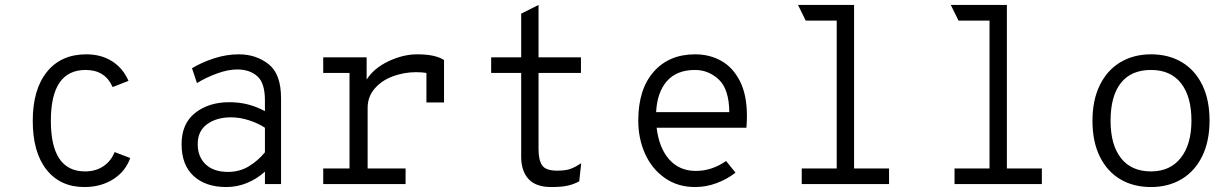

<svg xmlns="http://www.w3.org/2000/svg" viewBox="-20 -742 4968 774"><path d="M112 -255Q112 -381 169 -452Q226 -523 328 -523Q388 -523 432 -495Q476 -467 498 -416L434 -391Q404 -460 325 -460Q185 -460 185 -255Q185 -51 323 -51Q366 -51 397 -72Q428 -93 442 -129L505 -105Q486 -51 436.5 -19.5Q387 12 320 12Q223 12 167.5 -58Q112 -128 112 -255Z M712 -161Q712 -244 767 -287Q822 -330 904 -330Q943 -330 977.5 -321.5Q1012 -313 1048 -294V-337Q1048 -408 1017 -435Q986 -462 936 -462Q899 -462 854 -445.5Q809 -429 774 -407L754 -467Q792 -490 842 -506.5Q892 -523 943 -523Q1012 -523 1062.5 -483.5Q1113 -444 1113 -346V0H1048V-50Q1016 -21 976 -4.5Q936 12 892 12Q809 12 760.5 -32.5Q712 -77 712 -161ZM1048 -128V-227Q1021 -245 984 -257Q947 -269 911 -269Q853 -269 815 -241.5Q777 -214 777 -161Q777 -110 809 -79.5Q841 -49 899 -49Q946 -49 983 -71.5Q1020 -94 1048 -128Z M1770 -500V-329H1699V-448Q1681 -451 1657 -451Q1609 -451 1564 -434.5Q1519 -418 1490.5 -385Q1462 -352 1462 -307V-63H1615V0H1283V-63H1389V-448H1283V-511H1458V-421Q1487 -467 1546 -495Q1605 -523 1662 -523Q1735 -523 1770 -500Z M2081 -110V-448H1960V-511H2081V-687L2151 -722V-511H2322V-448H2151V-140Q2151 -97 2165.5 -75.5Q2180 -54 2226 -54Q2262 -54 2282 -62Q2302 -70 2323 -84L2315 -11Q2293 1 2268 6.5Q2243 12 2202 12Q2140 12 2110.5 -20.5Q2081 -53 2081 -110Z M2989 -227H2627Q2637 -145 2678 -99Q2719 -53 2785 -53Q2850 -53 2907 -93L2945 -46Q2912 -20 2869.5 -4Q2827 12 2782 12Q2712 12 2660 -24.5Q2608 -61 2580.5 -122Q2553 -183 2553 -256Q2553 -382 2615 -452.5Q2677 -523 2782 -523Q2841 -523 2888 -496.5Q2935 -470 2963 -414.5Q2991 -359 2991 -276Q2991 -249 2989 -227ZM2920 -290Q2919 -383 2877.5 -421.5Q2836 -460 2782 -460Q2708 -460 2668.5 -415Q2629 -370 2625 -290Z M3564 -63V0H3212V-63H3353V-659H3228L3197 -722H3423V-63Z M4180 -63V0H3828V-63H3969V-659H3844L3813 -722H4039V-63Z M4384 -255Q4384 -338 4413.5 -398.5Q4443 -459 4496.5 -491Q4550 -523 4620 -523Q4691 -523 4744 -491.5Q4797 -460 4826.5 -400Q4856 -340 4856 -256Q4856 -173 4826.5 -112.5Q4797 -52 4743.5 -20Q4690 12 4620 12Q4549 12 4496 -19.5Q4443 -51 4413.5 -111Q4384 -171 4384 -255ZM4783 -256Q4783 -353 4741 -406.5Q4699 -460 4620 -460Q4540 -460 4498.5 -407.5Q4457 -355 4457 -255Q4457 -158 4499 -104.5Q4541 -51 4620 -51Q4697 -51 4740 -105.5Q4783 -160 4783 -256Z"/></svg>

Font: Overpass Mono Light
Style: Regular
Weight: 300
Monospace: yes
Designer: Delve Withrington, Dave Bailey
Foundry: Delve Fonts
Version: Version 1.000;DELV;Overpass